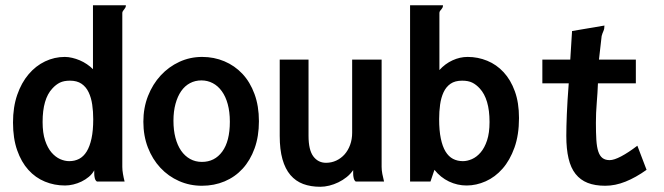

<svg xmlns="http://www.w3.org/2000/svg" viewBox="-20 -695 2540 735"><path d="M448.2 -56.2Q448.2 -43.9 450.7 -29.5Q453.1 -15.1 457 0H351.1Q344.7 -4.4 342.8 -13.2Q340.8 -22 340.8 -28.8V-43Q333 -28.8 320.1 -18.1Q307.1 -7.3 292 0Q276.9 7.3 260.5 11.2Q244.1 15.1 229 15.1Q188 15.1 151.9 0.2Q115.7 -14.6 88.6 -44.7Q61.5 -74.7 45.7 -119.9Q29.8 -165 29.8 -226.1Q29.8 -285.2 45.9 -331.8Q62 -378.4 89.4 -410.6Q116.7 -442.9 152.6 -460Q188.5 -477.1 228 -477.1Q241.7 -477.1 256.3 -473.6Q271 -470.2 285.4 -464.1Q299.8 -458 312.7 -449.2Q325.7 -440.4 335.9 -430.2V-674.8H461.9Q461.9 -669.4 460 -666Q458 -662.6 455.8 -659.7Q453.6 -656.7 451.2 -653.6Q448.7 -650.4 448.2 -646ZM336.9 -238.8Q336.9 -268.1 333 -294.7Q329.1 -321.3 319.3 -341.8Q309.6 -362.3 292.2 -374.3Q274.9 -386.2 248 -386.2Q224.6 -386.2 209.2 -378.7Q193.8 -371.1 180.2 -356Q143.1 -316.4 143.1 -228Q143.1 -186 152.6 -157.5Q162.1 -128.9 177.2 -111.3Q192.4 -93.8 210.2 -85.9Q228 -78.1 245.1 -78.1Q266.1 -78.1 283 -86.9Q299.8 -95.7 311.8 -115Q323.7 -134.3 330.3 -164.8Q336.9 -195.3 336.9 -238.8Z M753.9 -477.1Q799.3 -477.1 838.9 -460.4Q878.4 -443.8 908 -412.4Q937.5 -380.9 954.3 -335Q971.2 -289.1 971.2 -231Q971.2 -172.9 954.6 -127Q938 -81.1 908.9 -49.3Q879.9 -17.6 839.8 -0.7Q799.8 16.1 752.9 16.1Q706.1 16.1 665.3 -2Q624.5 -20 594 -52.7Q563.5 -85.4 546.1 -130.4Q528.8 -175.3 528.8 -229Q528.8 -282.2 546.6 -327.6Q564.5 -373 595.2 -406.2Q626 -439.5 666.7 -458.3Q707.5 -477.1 753.9 -477.1ZM859.9 -229Q859.9 -267.1 851.8 -296.4Q843.8 -325.7 829.1 -345.9Q814.5 -366.2 794.4 -376.7Q774.4 -387.2 751 -387.2Q727.1 -387.2 707.3 -376.7Q687.5 -366.2 673.6 -346.2Q659.7 -326.2 651.9 -297.6Q644 -269 644 -232.9Q644 -196.8 651.6 -167.7Q659.2 -138.7 673.3 -118.2Q687.5 -97.7 707.8 -86.4Q728 -75.2 752.9 -75.2Q801.8 -75.2 830.8 -114.7Q859.9 -154.3 859.9 -229Z M1440.9 -466.8V-56.2Q1440.9 -43.5 1443.6 -29.3Q1446.3 -15.1 1450.2 0H1341.8Q1335.9 -4.4 1334 -13.2Q1332 -22 1332 -28.8V-43.9Q1321.8 -28.8 1307.1 -17.1Q1292.5 -5.4 1275.4 2.9Q1258.3 11.2 1240.5 15.6Q1222.7 20 1206.1 20Q1169.4 20 1140.6 9.3Q1111.8 -1.5 1091.8 -24.9Q1071.8 -48.3 1061.3 -85.4Q1050.8 -122.6 1050.8 -174.8V-466.8H1161.1V-174.8Q1161.1 -121.1 1179.4 -96.4Q1197.8 -71.8 1228 -71.8Q1249 -71.8 1267.3 -80.3Q1285.6 -88.9 1299.1 -104Q1312.5 -119.1 1320.3 -140.4Q1328.1 -161.6 1328.1 -187V-466.8Z M1549.8 -674.8H1675.8Q1675.8 -668.9 1673.8 -665.5Q1671.9 -662.1 1669.7 -659.4Q1667.5 -656.7 1665 -653.8Q1662.6 -650.9 1662.1 -646V-426.8Q1684.1 -451.2 1712.4 -464.1Q1740.7 -477.1 1770 -477.1Q1809.6 -477.1 1845.2 -462.4Q1880.9 -447.8 1908 -418.5Q1935.1 -389.2 1950.9 -345.5Q1966.8 -301.8 1966.8 -243.2Q1966.8 -178.7 1949.5 -130.1Q1932.1 -81.5 1903.8 -49.3Q1875.5 -17.1 1839.4 -1Q1803.2 15.1 1766.1 15.1Q1731 15.1 1698.7 -0.2Q1666.5 -15.6 1643.1 -44.9L1627.9 0H1549.8ZM1661.1 -238.8Q1661.1 -195.3 1667.5 -164.8Q1673.8 -134.3 1685.5 -115Q1697.3 -95.7 1714.1 -86.9Q1731 -78.1 1752 -78.1Q1768.6 -78.1 1786.6 -85.9Q1804.7 -93.8 1819.8 -111.3Q1835 -128.9 1844.5 -157.5Q1854 -186 1854 -228Q1854 -272.5 1844.5 -304.4Q1835 -336.4 1816.9 -356Q1803.2 -371.1 1787.8 -378.7Q1772.5 -386.2 1749 -386.2Q1721.7 -386.2 1704.6 -374.3Q1687.5 -362.3 1678 -341.8Q1668.5 -321.3 1664.8 -294.7Q1661.1 -268.1 1661.1 -238.8Z M2169.9 -576.2 2293.9 -597.2Q2293.9 -584.5 2290 -576.2Q2286.1 -567.9 2283.2 -557.1L2272.9 -466.8H2414.1V-376H2269Q2267.6 -339.8 2264.4 -301.3Q2261.2 -262.7 2261.2 -225.1Q2261.2 -187 2262.9 -159.7Q2264.6 -132.3 2270.3 -115.2Q2275.9 -98.1 2286.4 -90.1Q2296.9 -82 2314 -82Q2330.6 -82 2357.9 -96.4Q2385.3 -110.8 2419.9 -137.2L2455.1 -44.9Q2414.1 -15.6 2374.8 0.2Q2335.4 16.1 2296.9 16.1Q2257.8 16.1 2229.7 5.1Q2201.7 -5.9 2183.3 -29.1Q2165 -52.2 2156.5 -88.4Q2147.9 -124.5 2147.9 -174.8Q2147.9 -208.5 2149.9 -258.1Q2151.9 -307.6 2157.2 -376H2056.2V-466.8H2163.1Z"/></svg>

Font: InconsolataGo
Style: Bold
Weight: 700
Designer: Raph Levien, Kirill Tkachev(cyreal.org)
Foundry: Raph Levien, Kirill Tkachev(cyreal.org)
Version: Version 1.015; ttfautohint (v0.92) -l 8 -r 50 -G 200 -x 14 -